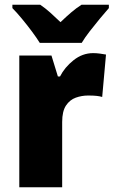

<svg xmlns="http://www.w3.org/2000/svg" viewBox="-20 -852 477 806"><path d="M371 -629Q385 -629 399.5 -627Q414 -625 425 -623L409 -445Q399 -448 385.5 -449.5Q372 -451 350 -451Q323 -451 298 -442Q273 -433 257 -409Q241 -385 241 -340V-66H61V-619H196L223 -531H232Q251 -569 288.5 -599Q326 -629 371 -629ZM147 -672Q134 -693 113.5 -720.5Q93 -748 71 -774.5Q49 -801 32 -818V-832H149Q171 -817 190.5 -799.5Q210 -782 234 -759Q258 -782 279 -800Q300 -818 322 -832H437V-818Q421 -800 399.5 -774Q378 -748 357 -721Q336 -694 323 -672Z"/></svg>

Font: Noto Sans Malayalam UI SemiCondensed Black
Style: Regular
Weight: 900
Width: 4
Designer: Jelle Bosma - Monotype Design Team
Foundry: Monotype Imaging Inc.
Version: Version 2.104; ttfautohint (v1.8.4.7-5d5b)